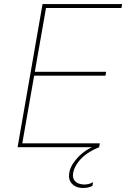

<svg xmlns="http://www.w3.org/2000/svg" viewBox="-20 -720 617 939"><path d="M188 -700H577L574 -681H205L89 -19H468L465 0H66ZM142 -369H499L496 -350H139ZM319 124Q325 88 361 49.5Q397 11 453 -10L465 0Q442 9 422 21Q386 42 364.5 70Q343 98 338 124Q333 151 346.5 165.5Q360 180 385 182Q398 183 410.5 180.5Q423 178 435 171L432 189Q421 195 408 197.5Q395 200 378 199Q347 197 330 176.5Q313 156 319 124Z"/></svg>

Font: Fixel Italic Variable 20240409 Display Thin
Style: Italic
Weight: 100
Italic angle: -10°
Designer: AlfaBravo + MacPaw
Foundry: Kyrylo Tkachov, Marchela Mozhyna, Serhii Makarenko, Maria Weinstein, Zakhar Kryvoshyya
Version: Version 1.211;Glyphs 3.2 (3225)